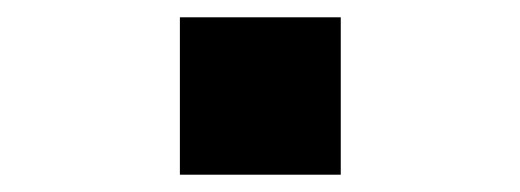

<svg xmlns="http://www.w3.org/2000/svg" viewBox="-20 -381 601 222"><path d="M188 -361H374V-179H188Z"/></svg>

Font: Noto Sans Syriac Eastern ExtraBold
Style: Regular
Weight: 800
Designer: Patrick Giasson and the Monotype Design Team
Foundry: Monotype Imaging Inc.
Version: Version 3.001